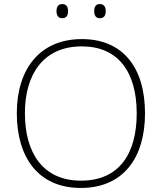

<svg xmlns="http://www.w3.org/2000/svg" viewBox="-20 -918 799 948"><path d="M259 -863C259 -843 267 -828 287 -828C309 -828 316 -843 316 -863C316 -883 309 -898 287 -898C267 -898 259 -883 259 -863ZM445 -863C445 -843 453 -828 472 -828C495 -828 502 -843 502 -863C502 -883 495 -898 472 -898C453 -898 445 -883 445 -863ZM696 -358C696 -588 584 -725 384 -725C175 -725 63 -575 63 -359C63 -142 168 10 379 10C591 10 696 -142 696 -358ZM103 -359C103 -552 195 -689 384 -689C560 -689 655 -567 655 -358C655 -160 569 -26 380 -26C192 -26 103 -163 103 -359Z"/></svg>

Font: Noto Sans Telugu ExtraLight
Style: Regular
Weight: 200
Designer: Jelle Bosma - Monotype Design Team
Foundry: Monotype Imaging Inc.
Version: Version 2.005